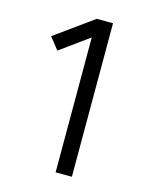

<svg xmlns="http://www.w3.org/2000/svg" viewBox="-111 -812 722 888"><g transform="rotate(15 250.0 -367.5)"><path d="M241 0V-646L103 -546L58 -603L241 -735H319V0Z"/></g></svg>

Font: Iosevka Web
Style: Regular
Weight: 400
Monospace: yes
Designer: Belleve Invis
Foundry: Belleve Invis
Version: Version 28.0.3; ttfautohint (v1.8.3)